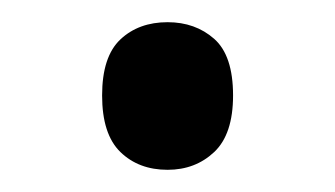

<svg xmlns="http://www.w3.org/2000/svg" viewBox="-20 -141 302 173"><path d="M131 12Q105 12 88.5 -4Q72 -20 72 -55Q72 -90 88.5 -105.5Q105 -121 131 -121Q156 -121 173 -106Q190 -91 190 -55Q190 -20 173 -4Q156 12 131 12Z"/></svg>

Font: Noto Sans Tamil SemiCondensed
Style: Regular
Weight: 400
Width: 4
Designer: Jelle Bosma - Monotype Design Team
Foundry: Monotype Imaging Inc.
Version: Version 2.004